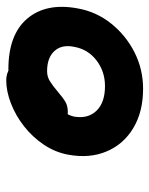

<svg xmlns="http://www.w3.org/2000/svg" viewBox="50 -800 489 630"><g transform="rotate(-90 295.0 -484.5)"><path d="M319 -260Q244 -260 190.5 -292Q137 -324 113.5 -380Q90 -436 103 -506Q111 -549 136 -586Q161 -623 196 -650.5Q231 -678 271 -693.5Q311 -709 347 -709Q369 -709 385 -698Q401 -687 396 -662Q391 -631 373.5 -607.5Q356 -584 315 -572Q295 -564 276.5 -551Q258 -538 245 -521.5Q232 -505 228 -487Q220 -441 247 -413Q274 -385 328 -385Q376 -385 412.5 -413Q449 -441 457 -487Q465 -527 443 -551Q421 -575 377 -575Q359 -575 344.5 -566Q330 -557 311 -541Q290 -523 276.5 -515Q263 -507 243 -507Q229 -507 217.5 -513Q206 -519 201.5 -533.5Q197 -548 203 -576Q207 -599 225 -621Q243 -643 269.5 -661.5Q296 -680 325.5 -691Q355 -702 383 -702Q497 -702 549.5 -640Q602 -578 583 -475Q572 -413 533 -364.5Q494 -316 438.5 -288Q383 -260 319 -260Z"/></g></svg>

Font: Shantell Sans Light SemiBold
Style: Italic
Weight: 600
Italic angle: -11°
Version: Version 1.011;[c5ecc13dd]